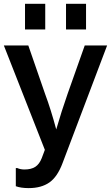

<svg xmlns="http://www.w3.org/2000/svg" viewBox="-22 -802 576 997"><path d="M107.9 -648.9V-782.2H212.9V-648.9ZM320.8 -648.9V-782.2H424.8V-648.9ZM127 174.8Q86.9 174.8 60.1 165V70.8H67.9Q84.5 78.1 105 78.1Q140.1 78.1 161.4 64.2Q182.6 50.3 194.8 19L210.9 -23.9L-2 -565.9H125L211.9 -314.9Q242.2 -233.9 270 -129.9Q296.9 -223.1 329.1 -314.9L418 -565.9H534.2L303.2 43.9Q276.4 116.2 234.4 145.5Q192.4 174.8 127 174.8Z"/></svg>

Font: BDO Grotesk Medium
Style: Regular
Weight: 500
Designer: Deni Anggara
Foundry: Lokal Container
Version: Version 2.000